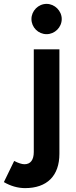

<svg xmlns="http://www.w3.org/2000/svg" viewBox="-82 -754 393 989"><path d="M158 -578C200 -578 236 -613 236 -656C236 -698 200 -734 158 -734C115 -734 80 -698 80 -656C80 -613 115 -578 158 -578ZM47 215C160 215 224 152 224 38V-500H92V29C92 70 75 92 44 92C31 92 12 86 -9 75L-62 184C-28 204 10 215 47 215Z"/></svg>

Font: HB Figtree Prototype
Style: Bold
Weight: 700
Designer: Alfredo Marco Pradil
Foundry: Hanken Design Co.®
Version: Version 1.002;Glyphs 3.2 (3228)